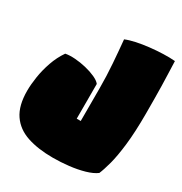

<svg xmlns="http://www.w3.org/2000/svg" viewBox="-242 -971 1376 1451"><g transform="rotate(30 446.0 -245.5)"><path d="M428 303Q299 303 204.5 271.5Q110 240 59 165Q8 90 8 -39Q8 -93 18.5 -161Q29 -229 53 -298Q77 -367 117 -425Q153 -432 201 -428.5Q249 -425 297 -413.5Q345 -402 383.5 -384.5Q422 -367 438 -346V-43H473V-330Q473 -434 465 -541.5Q457 -649 448 -741Q483 -756 534.5 -767Q586 -778 644.5 -784.5Q703 -791 760 -793Q817 -795 863 -791Q865 -728 867 -676.5Q869 -625 870 -575.5Q871 -526 871.5 -469.5Q872 -413 872 -339Q872 -177 859 -65Q846 47 827 117.5Q808 188 791 227Q756 253 696.5 270Q637 287 567 295Q497 303 428 303Z"/></g></svg>

Font: Oi
Style: Regular
Weight: 400
Designer: Kostas Bartsokas, Mohamad Dakak
Foundry: Foundry5
Version: Version 4.000